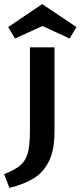

<svg xmlns="http://www.w3.org/2000/svg" viewBox="-61 -704 393 937"><path d="M312 -572 279 -516 146 -577 12 -516 -21 -572 145 -684ZM85 -473H205V-62Q205 28 178 82.5Q151 137 104 166Q57 195 -15 213L-41 146Q12 125 37.5 103.5Q63 82 74 44.5Q85 7 85 -62Z"/></svg>

Font: Ysabeau SC
Style: Bold
Weight: 700
Designer: Christian Thalmann (Catharsis Fonts)
Version: Version 0.003